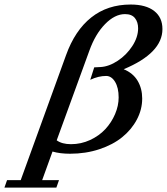

<svg xmlns="http://www.w3.org/2000/svg" viewBox="-129 -671 741 852"><path d="M-109.4 161.6 -97.7 128.4H-37.1L164.1 -426.3Q203.6 -536.1 275.9 -593.5Q348.1 -650.9 450.7 -650.9Q518.6 -650.9 555.2 -622.3Q591.8 -593.8 591.8 -542Q591.8 -435.5 419.9 -363.8Q461.4 -346.7 481.7 -312.5Q502 -278.3 502 -233.9Q502 -185.1 478.3 -140.4Q454.6 -95.7 413.3 -62.3Q372.1 -28.8 311.8 -8.8Q251.5 11.2 181.6 11.2Q137.7 11.2 104 1.5L58.1 128.4H132.8L121.1 161.6ZM267.6 -446.3 122.6 -48.3Q146 -31.2 186 -31.2Q231 -31.2 271 -49.8Q311 -68.4 338.4 -97.9Q365.7 -127.4 381.6 -164.6Q397.5 -201.7 397.5 -238.8Q397.5 -281.7 381.6 -307.9Q365.7 -334 341.8 -334Q308.1 -334 271.5 -316.9L289.1 -372.1L316.9 -373.5Q354.5 -375.5 393.6 -401.4Q432.6 -427.2 458.3 -466.8Q483.9 -506.3 483.9 -545.4Q483.9 -573.2 469.7 -590.8Q455.6 -608.4 425.8 -608.4Q380.4 -608.4 336.9 -563.7Q293.5 -519 267.6 -446.3Z"/></svg>

Font: Elstob 8pt Medium
Style: Italic
Weight: 500
Italic angle: -20°
Designer: Peter S. Baker
Version: Version 1.015